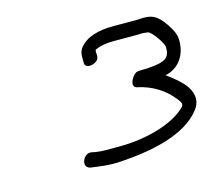

<svg xmlns="http://www.w3.org/2000/svg" viewBox="-60 -718 537 476"><g transform="rotate(-15 208.5 -480.0)"><path d="M177 -612C169 -601 171 -587 171 -576C170 -560 193 -562 203 -572C210 -579 207 -588 207 -595L208 -599C221 -605 236 -608 256 -608H322C329 -609 337 -608 344 -607C354 -605 377 -571 378 -561C378 -554 378 -548 376 -544C371 -523 337 -523 318 -521C309 -521 301 -521 295 -520C284 -520 264 -489 281 -483C321 -475 352 -454 372 -428C376 -423 384 -414 378 -407C342 -370 268 -352 203 -352C177 -352 160 -351 142 -354L132 -356C112 -360 96 -325 120 -320C144 -317 164 -313 196 -315C275 -320 365 -337 406 -390C426 -415 414 -440 403 -454C392 -468 374 -482 359 -493C394 -500 416 -531 414 -571C414 -583 407 -597 396 -613C379 -637 366 -648 330 -644H265C228 -644 195 -636 177 -612Z"/></g></svg>

Font: Stray Cat
Style: Obl
Weight: 400
Version: Version 1.0